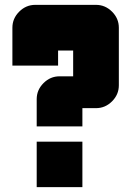

<svg xmlns="http://www.w3.org/2000/svg" viewBox="-20 -739 540 790"><path d="M125 -719H375Q413 -719 441 -691Q469 -663 469 -625V-388Q469 -350 441 -322Q413 -294 375 -294H319V-219H131V-331Q131 -369 159 -397Q187 -425 225 -425H281V-531H219V-469H31V-625Q31 -663 59 -691Q87 -719 125 -719ZM131 -156H319V31H131Z"/></svg>

Font: CostaRica
Style: Normal
Weight: 900
Version: Version 1.3